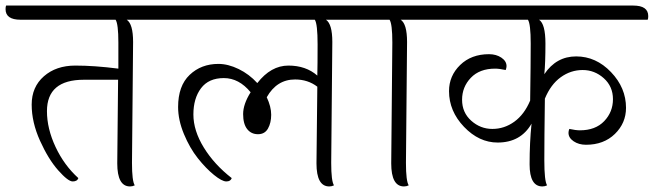

<svg xmlns="http://www.w3.org/2000/svg" viewBox="-59 -666 2353 691"><path d="M363 -78 366 -379H243Q110 -379 110 -266Q110 -203 141 -137Q172 -71 223 -25Q219 -13 202.5 -13Q186 -13 150.5 -53Q115 -93 85 -159.5Q55 -226 55 -289.5Q55 -353 99 -391.5Q143 -430 212 -430Q281 -430 367 -419V-513Q367 -580 357 -595H15Q-39 -595 -39 -633Q-39 -642 -37 -646H500Q554 -646 554 -608Q554 -599 552 -595H397Q420 -580 420 -515L416 -80Q416 -14 426 1Q418 5 409 5Q363 5 363 -78Z M1080 -78 1083 -354Q1049 -380 1003 -380Q937 -380 901 -316Q917 -282 917 -253Q917 -224 905.5 -203.5Q894 -183 869.5 -183Q845 -183 830.5 -201.5Q816 -220 816 -255.5Q816 -291 843 -334Q801 -385 746.5 -385Q692 -385 664.5 -348.5Q637 -312 637 -254Q637 -196 674.5 -135Q712 -74 775 -25Q771 -13 755.5 -13Q740 -13 711 -36.5Q682 -60 653 -96.5Q624 -133 603 -183.5Q582 -234 582 -281Q582 -357 623.5 -396.5Q665 -436 727 -436Q762 -436 800 -417.5Q838 -399 867 -367Q916 -430 979 -430Q1042 -430 1083 -394Q1084 -432 1084 -506Q1084 -580 1074 -595H542Q488 -595 488 -633Q488 -642 490 -646H1217Q1271 -646 1271 -608Q1271 -599 1269 -595H1114Q1137 -580 1137 -515L1133 -80Q1133 -14 1143 1Q1135 5 1126 5Q1080 5 1080 -78Z M1349 -78 1353 -513Q1353 -580 1343 -595H1259Q1205 -595 1205 -633Q1205 -642 1207 -646H1486Q1540 -646 1540 -608Q1540 -599 1538 -595H1383Q1406 -580 1406 -515L1402 -80Q1402 -14 1412 1Q1404 5 1395 5Q1349 5 1349 -78Z M2220 -646Q2274 -646 2274 -608Q2274 -599 2272 -595H1881Q1904 -580 1904 -509.5Q1904 -439 1900 -399Q1943 -463 2014.5 -463Q2086 -463 2140 -406.5Q2194 -350 2194 -278Q2194 -223 2154 -184Q2114 -145 2050 -145Q2024 -145 2005.5 -157.5Q1987 -170 1987 -188Q1987 -195 1990 -202Q2013 -197 2028 -197Q2084 -197 2115.5 -230Q2147 -263 2147 -309Q2147 -355 2114 -384.5Q2081 -414 2038 -414Q1995 -414 1959 -388Q1923 -362 1902 -311Q1900 -165 1900 -89.5Q1900 -14 1910 1Q1902 5 1893 5Q1847 5 1847 -74.5Q1847 -154 1854 -221Q1815 -153 1732 -153Q1665 -153 1611 -209.5Q1557 -266 1557 -338Q1557 -393 1597 -432Q1637 -471 1701 -471Q1727 -471 1745.5 -458.5Q1764 -446 1764 -428Q1764 -422 1761 -414Q1738 -419 1723 -419Q1667 -419 1635.5 -386Q1604 -353 1604 -307Q1604 -261 1637 -231.5Q1670 -202 1713 -202Q1756 -202 1792 -228Q1828 -254 1849 -304Q1851 -438 1851 -509Q1851 -580 1841 -595H1532Q1478 -595 1478 -633Q1478 -642 1480 -646Z"/></svg>

Font: Laila Light
Style: Regular
Weight: 300
Designer: Hitesh Malaviya
Foundry: Indian Type Foundry
Version: Version 1.302;PS 1.0;hotconv 1.0.78;makeotf.lib2.5.61930; tt